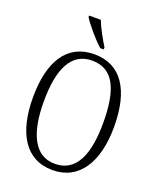

<svg xmlns="http://www.w3.org/2000/svg" viewBox="-168 -1033 948 1145"><g transform="rotate(20 306.0 -460.5)"><path d="M325 -771H347V-784C323 -822 287 -886 270 -931H196V-921C217 -886 283 -807 325 -771ZM305 10C473 10 563 -133 563 -358C563 -591 476 -725 306 -725C133 -725 48 -587 48 -359C48 -135 132 10 305 10ZM305 -30C176 -30 117 -155 117 -358C117 -564 174 -685 306 -685C444 -685 494 -564 494 -358C494 -154 439 -30 305 -30Z"/></g></svg>

Font: Noto Serif Sinhala Condensed Light
Style: Regular
Weight: 300
Width: 3
Designer: Jelle Bosma - Monotype Design Team
Foundry: Monotype Imaging Inc.
Version: Version 2.007